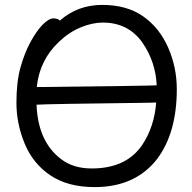

<svg xmlns="http://www.w3.org/2000/svg" viewBox="-20 -739 785 783"><path d="M354 -52Q495 -52 560 -148Q609 -221 617 -321L587 -320Q167 -315 129 -312Q135 -162 228 -91Q278 -52 354 -52ZM130 -384H129Q588 -389 619 -391Q615 -486 561 -565Q503 -647 399 -647Q357 -647 309.5 -627.5Q262 -608 221 -569Q141 -494 130 -384ZM366 24Q257 24 186 -23.5Q115 -71 81 -152.5Q47 -234 47 -320Q47 -405 63.5 -464Q80 -523 104.5 -568Q129 -613 154 -638.5Q179 -664 198 -664Q216 -664 224 -655Q297 -719 397 -719Q497 -719 563.5 -672.5Q630 -626 665.5 -545.5Q701 -465 701 -375Q701 -198 621 -91Q532 24 366 24Z"/></svg>

Font: LXGW WenKai Lite
Style: Bold
Weight: 700
Designer: LXGW / Fontworks Inc.
Foundry: LXGW / Fontworks Inc.
Version: Version 1.330;April 28, 2024